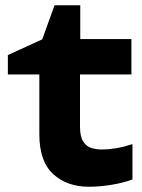

<svg xmlns="http://www.w3.org/2000/svg" viewBox="-20 -702 540 732"><path d="M320 10Q235 10 182.5 -38.5Q130 -87 130 -190V-418H10V-492L141 -552L188 -682H286V-553H481V-418H285V-219Q285 -181 297.5 -162Q310 -143 329.5 -137.5Q349 -132 369 -132Q391 -132 420.5 -136.5Q450 -141 485 -153V-18Q451 -5 405.5 2.5Q360 10 320 10Z"/></svg>

Font: Noto Sans Mono ExtraCondensed Black
Style: Regular
Weight: 900
Width: 2
Designer: Monotype Design Team
Foundry: Monotype Imaging Inc.
Version: Version 2.014